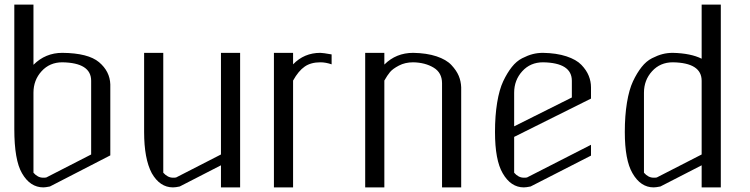

<svg xmlns="http://www.w3.org/2000/svg" viewBox="-20 -812 3248 832"><path d="M125 -410.2V-63.5Q143.6 -42 167 -42Q176.8 -42 180.7 -43L375 -142.6V-461.9Q375 -540 250 -542Q195.3 -542 160.2 -503.4Q125 -464.8 125 -410.2ZM42 -792H125V-531.2Q176.8 -583 250 -583Q362.3 -582 409.2 -542.5Q456.1 -502.9 458 -446.3V-138.7L196.3 -3.9Q176.8 0 168 0Q110.4 0 75.2 -61.5Q42 -118.2 42 -252.9Z M1020.5 -583V0H937.5V-95.7L758.8 -3.9Q741.2 0 729.5 0Q672.9 0 637.7 -61.5Q604.5 -124 604.5 -240.2V-583H687.5V-63.5Q707 -42 729.5 -42Q739.3 -42 743.2 -43L937.5 -142.6V-583Z M1167 -583H1250V-533.2Q1297.9 -583 1368.2 -583Q1378.9 -583 1417 -576.2V-533.2Q1391.6 -542 1368.2 -542Q1327.1 -542 1300.3 -523.4Q1273.4 -504.9 1250 -462.9V0H1167Z M1562.5 -583H1645.5V-532.2Q1696.3 -583 1770.5 -583Q1829.1 -582 1871.6 -567.9Q1914.1 -553.7 1936 -530.3Q1958 -506.8 1967.8 -483.4Q1977.5 -460 1978.5 -433.6V0H1895.5V-451.2Q1895.5 -497.1 1858.9 -519Q1822.3 -541 1770.5 -542Q1735.4 -542 1708.5 -527.8Q1681.6 -513.7 1669.9 -499.5Q1658.2 -485.4 1645.5 -462.9V0H1562.5Z M2333 -583Q2391.6 -582 2434.6 -567.9Q2477.5 -553.7 2499.5 -530.8Q2521.5 -507.8 2531.2 -483.4Q2541 -459 2541 -433.6V-384.8L2208 -218.8V-63.5Q2226.6 -42 2250 -42Q2259.8 -42 2263.7 -43L2541 -184.6V-137.7L2279.3 -3.9Q2259.8 0 2250 0Q2193.4 0 2158.2 -61.5Q2125 -118.2 2125 -240.2Q2125 -310.5 2134.3 -367.2Q2143.6 -423.8 2160.6 -460Q2177.7 -496.1 2197.8 -521.5Q2217.8 -546.9 2242.7 -559.6Q2267.6 -572.3 2288.6 -577.6Q2309.6 -583 2333 -583ZM2333 -542Q2278.3 -542 2243.2 -503.4Q2208 -464.8 2208 -410.2V-264.6L2458 -389.6V-461.9Q2458 -540 2333 -542Z M3020.5 -461.9Q3020.5 -540 2895.5 -542Q2840.8 -542 2805.7 -503.4Q2770.5 -464.8 2770.5 -410.2V-63.5Q2789.1 -42 2812.5 -42Q2822.3 -42 2826.2 -43L3020.5 -142.6ZM3020.5 -792H3103.5V0H3020.5V-95.7L2841.8 -3.9Q2822.3 0 2812.5 0Q2755.9 0 2720.7 -61.5Q2687.5 -118.2 2687.5 -240.2Q2687.5 -310.5 2696.8 -367.2Q2706.1 -423.8 2723.1 -460Q2740.2 -496.1 2760.3 -521.5Q2780.3 -546.9 2805.2 -559.6Q2830.1 -572.3 2851.1 -577.6Q2872.1 -583 2895.5 -583Q2973.6 -581.1 3020.5 -557.6Z"/></svg>

Font: wanta
Style: Medium
Weight: 500
Version: Version 0.91